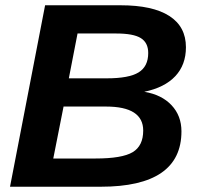

<svg xmlns="http://www.w3.org/2000/svg" viewBox="-20 -708 762 728"><path d="M18 0 151 -688H437Q559 -688 622 -647.5Q685 -607 685 -529Q685 -462 644.5 -419Q604 -376 527 -360Q593 -349 630.5 -309Q668 -269 668 -210Q668 0 362 0ZM274 -581 241 -411H385Q469 -411 505.5 -433.5Q542 -456 542 -507Q542 -546 514 -563.5Q486 -581 421 -581ZM221 -304 182 -107H342Q443 -107 483 -131Q523 -155 523 -213Q523 -304 382 -304Z"/></svg>

Font: Libra Sans
Style: Bold Italic
Weight: 700
Italic angle: -12°
Foundry: Context Ltd
Version: Version 1.002